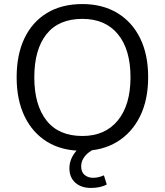

<svg xmlns="http://www.w3.org/2000/svg" viewBox="-20 -734 812 946"><path d="M62 -353Q62 -465 100.5 -545.5Q139 -626 211.5 -670Q284 -714 386 -714Q485 -714 558 -670Q631 -626 670.5 -545.5Q710 -465 710 -354Q710 -242 670 -161Q630 -80 557.5 -35.5Q485 9 386 9Q284 9 212 -35.5Q140 -80 101 -161Q62 -242 62 -353ZM149 -353Q149 -217 209 -140.5Q269 -64 386 -64Q498 -64 560.5 -140.5Q623 -217 623 -353Q623 -490 561 -565.5Q499 -641 386 -641Q269 -641 209 -565.5Q149 -490 149 -353ZM428 192Q380 192 351 166Q322 140 322 95Q322 55 348 19.5Q374 -16 418 -36L447 0Q431 6 415.5 18.5Q400 31 390 48Q380 65 380 86Q380 114 397 128Q414 142 438 142Q452 142 465 139Q478 136 492 130L506 175Q492 183 472 187.5Q452 192 428 192Z"/></svg>

Font: Mulish ExtraLight
Style: Regular
Weight: 400
Version: Version 3.603